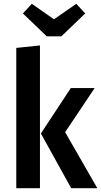

<svg xmlns="http://www.w3.org/2000/svg" viewBox="-20 -994 534 1014"><path d="M383 -974 430 -923 304 -802H227L101 -923L148 -974L265 -892ZM191 -754V0H66V-741ZM480 -529 324 -296 494 0H356L196 -289L354 -529Z"/></svg>

Font: Fira Sans Condensed Medium
Style: Regular
Weight: 500
Width: 3
Designer: Carrois Corporate & Edenspiekermann AG
Foundry: Carrois Corporate GbR & Edenspiekermann AG
Version: Version 4.203;PS 004.203;hotconv 1.0.88;makeotf.lib2.5.64775